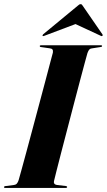

<svg xmlns="http://www.w3.org/2000/svg" viewBox="-36 -922 524 942"><path d="M229 -34Q227 -27 230.2 -21.5Q233.5 -16 243 -14.5L285.5 -9.5Q289.5 -9 291.5 -7.8Q293.5 -6.5 293.5 -4.5Q293.5 -2.5 291.5 -1.2Q289.5 0 286 0H-10.5Q-13.5 0 -15 -1Q-16.5 -2 -16.5 -3.5Q-16.5 -6 -14.8 -7.2Q-13 -8.5 -10 -9L33 -14.5Q41.5 -15.5 46.8 -21.5Q52 -27.5 55.5 -38.5Q59 -50.5 69.2 -87.5Q79.5 -124.5 93.8 -177.8Q108 -231 124.5 -292.2Q141 -353.5 157.2 -414.5Q173.5 -475.5 187.5 -528.2Q201.5 -581 211 -617.2Q220.5 -653.5 223.5 -664Q225 -674 221.5 -679Q218 -684 207.5 -685L166 -691Q161.5 -691.5 160.2 -692.8Q159 -694 159 -696Q159 -698 160.8 -699Q162.5 -700 166 -700H459.5Q462.5 -700 463.8 -699Q465 -698 465 -696.5Q465 -695 463.8 -693.5Q462.5 -692 458.5 -691.5L414 -684.5Q407 -684 402.2 -679Q397.5 -674 393 -661.5Q390 -651 380.2 -615Q370.5 -579 356.5 -526.2Q342.5 -473.5 326.5 -412.2Q310.5 -351 294.5 -289.5Q278.5 -228 264.5 -174.5Q250.5 -121 241.2 -83.5Q232 -46 229 -34ZM377 -820H300L458 -746.5Q463 -743.5 465.5 -745.5Q467.5 -747 467.8 -749Q468 -751 466.5 -753.5L370 -893.5Q367.5 -897.5 365.5 -899.5Q363.5 -901.5 359.5 -901.5Q355.5 -901.5 352.5 -899.5Q349.5 -897.5 345 -893.5L175.5 -753.5Q173.5 -751 173 -749Q172.5 -747 173 -745.5Q174.5 -744.5 176.8 -745Q179 -745.5 182 -746.5Z"/></svg>

Font: Fraunces 120pt
Style: Bold Italic
Weight: 700
Italic angle: -16°
Version: Version 1.000;[b76b70a41]